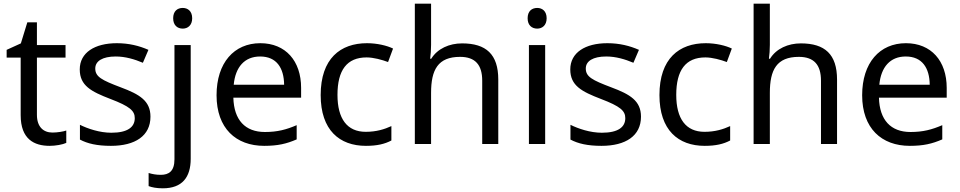

<svg xmlns="http://www.w3.org/2000/svg" viewBox="-20 -780 5199 1040"><path d="M264 -62C215 -62 180 -93 180 -158V-468H335V-536H180V-659H128L93 -545L16 -510V-468H92V-156C92 -26 165 10 249 10C281 10 320 3 339 -6V-73C322 -67 290 -62 264 -62Z M795 -148C795 -234 736 -269 634 -307C531 -346 496 -364 496 -409C496 -449 535 -474 607 -474C659 -474 709 -459 754 -440L784 -510C734 -532 678 -546 613 -546C493 -546 412 -495 412 -404C412 -316 474 -284 578 -244C683 -204 710 -180 710 -140C710 -92 672 -61 583 -61C520 -61 455 -83 413 -104V-24C454 -2 506 10 581 10C712 10 795 -44 795 -148Z M918 -681C918 -643 941 -625 970 -625C997 -625 1021 -643 1021 -681C1021 -720 997 -737 970 -737C941 -737 918 -720 918 -681ZM862 240C967 240 1013 180 1013 80V-536H925V83C925 148 894 167 851 167C825 167 805 163 785 157V228C803 235 828 240 862 240Z M1390 -546C1248 -546 1153 -440 1153 -264C1153 -85 1258 10 1411 10C1484 10 1532 -1 1587 -25V-102C1531 -78 1483 -65 1415 -65C1308 -65 1247 -130 1244 -251H1611V-304C1611 -450 1527 -546 1390 -546ZM1389 -474C1478 -474 1518 -412 1519 -321H1246C1255 -417 1305 -474 1389 -474Z M1962 10C2023 10 2064 0 2100 -19V-97C2063 -80 2019 -66 1961 -66C1860 -66 1808 -137 1808 -266C1808 -400 1859 -469 1966 -469C2003 -469 2050 -456 2082 -444L2109 -517C2077 -533 2022 -546 1968 -546C1824 -546 1717 -463 1717 -265C1717 -75 1819 10 1962 10Z M2315 -537V-760H2227V0H2315V-277C2315 -402 2352 -472 2472 -472C2554 -472 2592 -429 2592 -343V0H2679V-349C2679 -486 2613 -545 2483 -545C2414 -545 2350 -517 2316 -462H2310C2313 -483 2315 -511 2315 -537Z M2890 -737C2861 -737 2838 -720 2838 -681C2838 -643 2861 -625 2890 -625C2917 -625 2941 -643 2941 -681C2941 -720 2917 -737 2890 -737ZM2933 -536H2845V0H2933Z M3452 -148C3452 -234 3393 -269 3291 -307C3188 -346 3153 -364 3153 -409C3153 -449 3192 -474 3264 -474C3316 -474 3366 -459 3411 -440L3441 -510C3391 -532 3335 -546 3270 -546C3150 -546 3069 -495 3069 -404C3069 -316 3131 -284 3235 -244C3340 -204 3367 -180 3367 -140C3367 -92 3329 -61 3240 -61C3177 -61 3112 -83 3070 -104V-24C3111 -2 3163 10 3238 10C3369 10 3452 -44 3452 -148Z M3797 10C3858 10 3899 0 3935 -19V-97C3898 -80 3854 -66 3796 -66C3695 -66 3643 -137 3643 -266C3643 -400 3694 -469 3801 -469C3838 -469 3885 -456 3917 -444L3944 -517C3912 -533 3857 -546 3803 -546C3659 -546 3552 -463 3552 -265C3552 -75 3654 10 3797 10Z M4150 -537V-760H4062V0H4150V-277C4150 -402 4187 -472 4307 -472C4389 -472 4427 -429 4427 -343V0H4514V-349C4514 -486 4448 -545 4318 -545C4249 -545 4185 -517 4151 -462H4145C4148 -483 4150 -511 4150 -537Z M4887 -546C4745 -546 4650 -440 4650 -264C4650 -85 4755 10 4908 10C4981 10 5029 -1 5084 -25V-102C5028 -78 4980 -65 4912 -65C4805 -65 4744 -130 4741 -251H5108V-304C5108 -450 5024 -546 4887 -546ZM4886 -474C4975 -474 5015 -412 5016 -321H4743C4752 -417 4802 -474 4886 -474Z"/></svg>

Font: Noto Sans Bengali
Style: Regular
Weight: 400
Designer: Jelle Bosma - Monotype Design Team
Foundry: Monotype Imaging Inc.
Version: Version 2.003